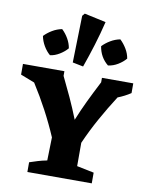

<svg xmlns="http://www.w3.org/2000/svg" viewBox="-106 -906 751 972"><g transform="rotate(10 269.5 -420.0)"><path d="M103 0V-50Q124 -57 145 -63.5Q166 -70 192 -75L195 -194Q139 -325 58 -452L-14 -480V-535H199V-511Q224 -460 247 -410Q270 -360 293 -302Q314 -354 338 -404Q362 -454 392 -512V-535H553V-485Q523 -465 487 -451Q446 -387 410.5 -323Q375 -259 346 -193V-73L434 -55V0ZM288 -575 233 -586 239 -827 250 -840 361 -816Q346 -754 327.5 -694Q309 -634 288 -575ZM151 -743Q170 -725 183.5 -701.5Q197 -678 201 -653Q185 -634 161 -619.5Q137 -605 113 -602Q94 -618 80 -642Q66 -666 61 -692Q78 -710 101.5 -724Q125 -738 151 -743ZM450 -743Q469 -725 483 -701.5Q497 -678 501 -653Q485 -634 461 -619.5Q437 -605 411 -602Q369 -636 360 -692Q377 -710 400.5 -724Q424 -738 450 -743Z"/></g></svg>

Font: Piazzolla SC
Style: Bold
Weight: 700
Designer: Juan Pablo del Peral
Foundry: Huerta Tipografica
Version: Version 1.330